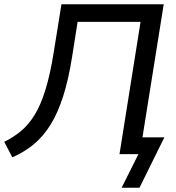

<svg xmlns="http://www.w3.org/2000/svg" viewBox="-31 -725 830 903"><path d="M541 158 620 0H531L630 -622H334L308 -457Q291 -350 266 -272Q241 -194 207 -139Q173 -84 128.5 -47Q84 -10 27 15L-11 -58Q32 -79 67.5 -108.5Q103 -138 131.5 -184Q160 -230 182.5 -302Q205 -374 222 -481L258 -705H739L639 -79H742L625 158Z"/></svg>

Font: Nunito Sans 10pt Medium
Style: Italic
Weight: 500
Italic angle: -9°
Designer: Vernon Adams
Foundry: Vernon Adams
Version: Version 3.101;gftools[0.9.27]